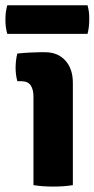

<svg xmlns="http://www.w3.org/2000/svg" viewBox="-42 -700 357 726"><path d="M233.5 0Q200.5 5.5 159 5.5Q118.5 5.5 84.5 0V-336Q84.5 -361 74.2 -377Q64 -393 37.5 -393H23.5Q17 -417.5 17 -443.5Q17 -456 18.5 -470.2Q20 -484.5 23.5 -497.5Q45.5 -500 68.8 -501.2Q92 -502.5 107.5 -502.5H128.5Q176.5 -502.5 205 -471.2Q233.5 -440 233.5 -387ZM-14.5 -572Q-18.5 -586.5 -20 -598.5Q-21.5 -610.5 -21.5 -626Q-21.5 -640.5 -20 -652.8Q-18.5 -665 -14.5 -680H289Q293 -665 294.2 -654.2Q295.5 -643.5 295.5 -627.5Q295.5 -596.5 289 -572Z"/></svg>

Font: Signika Negative
Style: Bold
Weight: 700
Designer: Anna Giedry
Foundry: Anna Giedry
Version: Version 2.001